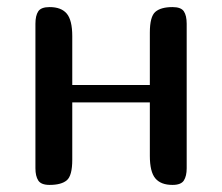

<svg xmlns="http://www.w3.org/2000/svg" viewBox="-20 -522 627 542"><path d="M507 -47Q507 -25 499 -12.5Q491 0 467 0Q434 0 418.5 -18.5Q403 -37 403 -82V-233H184V-71Q184 -26 168.5 -13Q153 0 120 0Q96 0 88 -12.5Q80 -25 80 -47V-455Q80 -478 88 -490Q96 -502 120 -502Q153 -502 168.5 -483.5Q184 -465 184 -420V-282H403V-430Q403 -475 418.5 -488.5Q434 -502 467 -502Q491 -502 499 -490Q507 -478 507 -455Z"/></svg>

Font: Marmelad
Style: Regular
Weight: 400
Designer: Manvel Shmavonyan
Foundry: Cyreal
Version: Version 1.110; ttfautohint (v1.8.4.7-5d5b)